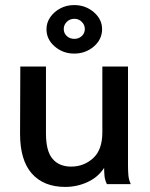

<svg xmlns="http://www.w3.org/2000/svg" viewBox="-20 -725 590 756"><path d="M237 11Q152 11 105.5 -41.5Q59 -94 59 -198L60 -463H161V-199Q161 -130 187 -99.5Q213 -69 260 -69Q310 -69 346.5 -102Q383 -135 383 -204V-463H484V-73Q484 -53 485.5 -35Q487 -17 495 0H401Q393 -16 391.5 -32Q390 -48 390 -64Q366 -27 324.5 -8Q283 11 237 11ZM272 -514Q228 -514 195.5 -542Q163 -570 163 -610Q163 -636 178 -657.5Q193 -679 217.5 -692Q242 -705 272 -705Q317 -705 349.5 -677Q382 -649 382 -610Q382 -570 349.5 -542Q317 -514 272 -514ZM273 -572Q290 -572 302 -583Q314 -594 314 -611Q314 -627 302 -639Q290 -651 273 -651Q255 -651 243 -639Q231 -627 231 -611Q231 -594 243 -583Q255 -572 273 -572Z"/></svg>

Font: Inconsolata SemiExpanded SemiBold
Style: Regular
Weight: 600
Width: 6
Monospace: yes
Designer: Raph Levien, Cyreal, Brenton Simpson
Foundry: Raph Levien, Cyreal, Google
Version: Version 3.001; ttfautohint (v1.8.2.53-6de2)